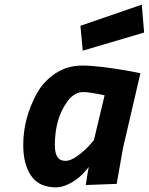

<svg xmlns="http://www.w3.org/2000/svg" viewBox="-20 -794 640 826"><path d="M221 12Q148 12 114 -37.5Q80 -87 80 -170Q80 -285 138 -391Q167 -444 218 -478Q269 -512 334 -512Q403 -512 538 -488L584 -479L509 -156L482 -3L349 2Q358 -59 362 -76Q321 -21 266 2Q243 12 221 12ZM338 -398Q300 -398 271 -359Q216 -285 216 -170Q216 -135 227 -118.5Q238 -102 261.5 -102Q285 -102 314.5 -124Q344 -146 364 -168L384 -191L430 -384Q364 -398 338 -398ZM336 -576 326 -683 590 -774 600 -654Z"/></svg>

Font: Titillium Web
Style: Bold Italic
Weight: 700
Italic angle: -13°
Version: Version 1.001;PS 57.000;hotconv 1.0.70;makeotf.lib2.5.55311